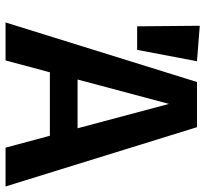

<svg xmlns="http://www.w3.org/2000/svg" viewBox="-44 -697 741 693"><g transform="rotate(90 326.5 -350.5)"><path d="M75 -475H160L201 -691L73 -701ZM653 0 439 -691H276L61 0H198L241 -160H470L513 0ZM355 -590 443 -260H267Z"/></g></svg>

Font: Fira Sans Medium
Style: Regular
Weight: 500
Designer: Carrois Corporate & Edenspiekermann AG
Foundry: Carrois Corporate GbR & Edenspiekermann AG
Version: Version 4.203